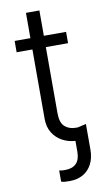

<svg xmlns="http://www.w3.org/2000/svg" viewBox="-95 -703 531 948"><g transform="rotate(-10 170.5 -229.5)"><path d="M285.2 -473.6H173.8V-141.6Q173.8 -94.7 195.3 -75.2Q216.8 -55.7 251 -55.7H260.3L302.7 -65.4V62.5Q302.7 105 286.6 135.7Q270.5 166.5 241.9 182.4Q213.4 198.2 176.8 198.2Q160.6 198.2 150.4 197.5Q140.1 196.8 132.8 193.4V137.7Q143.1 140.6 161.1 140.6Q237.3 140.6 237.3 62.5V7.8Q203.1 5.9 173.1 -10Q143.1 -25.9 124.8 -55.2Q106.4 -84.5 106.4 -125V-473.6H27.3V-530.3H106.4V-657.2H173.8V-530.3H285.2Z"/></g></svg>

Font: Pretendard JP Light
Style: Regular
Weight: 300
Designer: Base glyphs from Inter by Rasmus Andersson; Hangeul glyphs from Noto Sans CJK(Source Han Sans) by Jang Soo-young and Kan
Foundry: Kil Hyung-jin
Version: Version 1.309